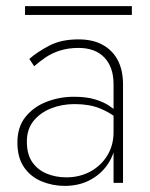

<svg xmlns="http://www.w3.org/2000/svg" viewBox="-20 -599 490 629"><path d="M68 -135Q68 -176 90 -203Q112 -230 147.5 -244Q183 -258 224 -258Q273 -258 307 -244Q341 -230 364 -211V-232Q355 -241 337 -253Q319 -265 291 -273.5Q263 -282 222 -282Q175 -282 132.5 -265.5Q90 -249 63.5 -216Q37 -183 37 -132Q37 -83 58.5 -51.5Q80 -20 116 -5Q152 10 192 10Q242 10 280 -12Q318 -34 339 -70.5Q360 -107 360 -151L352 -166Q352 -123 331.5 -89.5Q311 -56 276 -37Q241 -18 197 -18Q163 -18 133.5 -30Q104 -42 86 -67.5Q68 -93 68 -135ZM92 -382Q109 -397 129.5 -411Q150 -425 177 -433.5Q204 -442 237 -442Q292 -442 322 -410.5Q352 -379 352 -323V0H383V-323Q383 -368 366.5 -400.5Q350 -433 317.5 -451.5Q285 -470 237 -470Q180 -470 140.5 -449Q101 -428 76 -406ZM62 -550H412V-579H62Z"/></svg>

Font: Jost ExtraLight
Style: Regular
Weight: 250
Version: Version 3.710